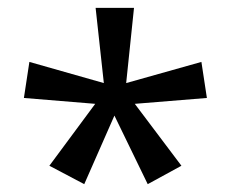

<svg xmlns="http://www.w3.org/2000/svg" viewBox="-20 -780 591 490"><path d="M322 -760 302 -568 494 -622 508 -530 324 -515 443 -357 357 -310 272 -485 195 -310 106 -357 223 -515 41 -530 55 -622 245 -568 224 -760Z"/></svg>

Font: Noto Sans Myanmar UI
Style: Regular
Weight: 400
Designer: Monotype Design Team
Foundry: Monotype Imaging Inc.
Version: Version 2.103; ttfautohint (v1.8.4.7-5d5b)